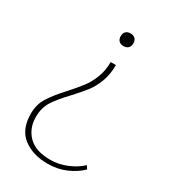

<svg xmlns="http://www.w3.org/2000/svg" viewBox="-178 -575 790 894"><g transform="rotate(30 217.0 -127.5)"><path d="M222 -453Q222 -469 231 -478Q240 -487 256 -487Q272 -487 281 -478Q290 -469 290 -453Q290 -437 281 -428Q272 -419 256 -419Q240 -419 231 -428Q222 -437 222 -453ZM40 68Q40 20 63 -17.5Q86 -55 133 -106Q168 -145 190 -173.5Q212 -202 227 -240.5Q242 -279 242 -325H270Q270 -273 254.5 -233Q239 -193 217 -165Q195 -137 159 -98Q113 -50 90.5 -14.5Q68 21 68 70Q68 131 107 170.5Q146 210 226 210Q271 210 314.5 191.5Q358 173 386 146L397 163Q368 192 323 212Q278 232 223 232Q144 232 92 192.5Q40 153 40 68Z"/></g></svg>

Font: Trirong Thin
Style: Regular
Weight: 250
Designer: Katatrad Team
Foundry: CadsonDemak
Version: Version 1.001